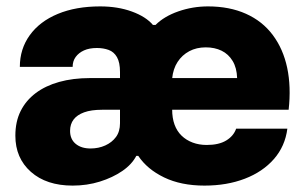

<svg xmlns="http://www.w3.org/2000/svg" viewBox="-20 -570 956 600"><path d="M207 10Q125 10 76.5 -33Q28 -76 28 -146Q28 -190 44.5 -223Q61 -256 91.5 -279Q122 -302 165 -314Q208 -326 261 -326H440V-227H299Q265 -227 243 -219Q221 -211 210 -196.5Q199 -182 199 -161Q199 -135 216.5 -120.5Q234 -106 263 -106Q288 -106 309 -115.5Q330 -125 342.5 -142Q355 -159 355 -185V-345Q355 -375 345.5 -391.5Q336 -408 319.5 -414Q303 -420 283 -420Q259 -420 242.5 -412.5Q226 -405 216.5 -392Q207 -379 207 -361H42Q42 -417 73 -460Q104 -503 160.5 -526.5Q217 -550 293 -550Q348 -550 392 -534Q436 -518 458 -492H466Q493 -519 537.5 -534.5Q582 -550 630 -550Q697 -550 748.5 -527Q800 -504 832.5 -460.5Q865 -417 877.5 -358Q890 -299 882 -227H504V-326H721Q720 -358 707 -379.5Q694 -401 672.5 -411.5Q651 -422 623 -422Q594 -422 571.5 -410Q549 -398 535 -376.5Q521 -355 518 -325V-228Q518 -201 525.5 -180.5Q533 -160 547.5 -146Q562 -132 582 -124.5Q602 -117 626 -117Q664 -117 687 -131Q710 -145 718 -168H878Q871 -113 836 -73Q801 -33 745 -11.5Q689 10 619 10Q546 10 493 -15.5Q440 -41 412 -83H406Q392 -56 362 -35.5Q332 -15 292 -2.5Q252 10 207 10Z"/></svg>

Font: Mona Sans ExtraLight ExtraBold
Style: Regular
Weight: 800
Version: Version 2.000